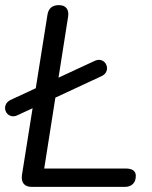

<svg xmlns="http://www.w3.org/2000/svg" viewBox="-30 -732 594 752"><path d="M459.2 0H94.7Q72.9 0 62.9 -12.1Q53 -24.3 55.9 -46.1L155.8 -673.6Q161.6 -711.9 200.4 -711.9Q221.3 -711.9 230.7 -699.8Q240.1 -687.7 236.7 -666.3L143.2 -71.9H463.5Q482 -71.9 492 -64.6Q501.9 -57.4 501.9 -43.3Q501.9 -21.8 490 -10.9Q478 0 459.2 0ZM366.4 -433.1 38.4 -280.6Q25.8 -274.7 15.1 -277.2Q4.4 -279.6 -2.2 -287.4Q-8.7 -295.2 -10 -305.2Q-11.2 -315.2 -6 -324.9Q-0.9 -334.6 12.2 -341L340.7 -493.5Q353.4 -499.3 364.1 -496.9Q374.8 -494.4 381.1 -486.7Q387.4 -478.9 388.9 -468.9Q390.3 -458.9 385.2 -449.2Q380.1 -439.4 366.4 -433.1Z"/></svg>

Font: Nunito Variable Extra Light
Style: Italic
Weight: 200
Italic angle: -9°
Designer: Vernon Adams
Foundry: Vernon Adams
Version: Version 3.602